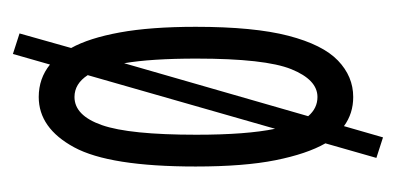

<svg xmlns="http://www.w3.org/2000/svg" viewBox="-174 -378 599 290"><g transform="rotate(90 125.0 -232.5)"><path d="M61 47 30 37 52 -41Q37 -68 28.5 -114.5Q20 -161 20 -229Q20 -317 33.5 -369Q47 -421 71 -444Q95 -467 126 -467Q151 -467 170 -453L187 -512L218 -502L196 -425Q212 -397 221.5 -349.5Q231 -302 231 -229Q231 -99 202 -45.5Q173 8 126 8Q98 8 77 -9ZM68 -230Q68 -162 75 -121L155 -399Q143 -413 126 -413Q100 -413 84 -373.5Q68 -334 68 -230ZM126 -46Q154 -46 168.5 -87.5Q183 -129 183 -230Q183 -306 174 -349L93 -66Q106 -46 126 -46Z"/></g></svg>

Font: Inconsolata UltraCondensed
Style: Regular
Weight: 400
Width: 1
Monospace: yes
Designer: Raph Levien, Cyreal, Brenton Simpson
Foundry: Raph Levien, Cyreal, Google
Version: Version 3.001; ttfautohint (v1.8.2.53-6de2)